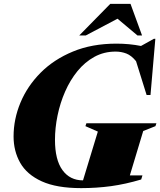

<svg xmlns="http://www.w3.org/2000/svg" viewBox="-20 -955 826 990"><path d="M708 -29.5Q627.5 -5.5 552.8 4.8Q478 15 398.5 15Q272 15 195.2 -20Q118.5 -55 84.2 -115.5Q50 -176 50 -251.5Q50 -340.5 85.5 -425.8Q121 -511 189.2 -579.8Q257.5 -648.5 356 -689.2Q454.5 -730 580.5 -730Q646 -730 707 -718L773.5 -755H781L756 -465H736L681.5 -639.5Q657.5 -669 631.5 -679Q605.5 -689 576 -689Q516 -689 466.5 -661.8Q417 -634.5 379.2 -588Q341.5 -541.5 315.8 -482.8Q290 -424 276.8 -359.8Q263.5 -295.5 263.5 -234Q263.5 -131 302 -78Q340.5 -25 408 -25L484.5 -276.5L420.5 -304.5L425.5 -319.5H786.5L781.5 -304.5L718.5 -279.5L649.5 -50.5H714.5ZM388.5 -772 548.5 -935H653L712.5 -772H689L586 -858.5L422 -772Z"/></svg>

Font: Newsreader 72pt ExtraBold
Style: Italic
Weight: 800
Italic angle: -17°
Designer: Hugues Gentile
Foundry: Production Type
Version: Version 1.003; ttfautohint (v1.8.3)